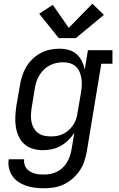

<svg xmlns="http://www.w3.org/2000/svg" viewBox="-20 -800 640 1033"><path d="M217 213Q192 213 168 210Q144 207 121.5 199.5Q99 192 80 179.5Q61 167 47.5 148Q34 129 28.5 105Q23 81 27 57H110Q108 70 111.5 83Q115 96 122.5 106Q130 116 141 122.5Q152 129 164.5 133Q177 137 190.5 138Q204 139 217 139Q235 139 253 135.5Q271 132 287.5 123.5Q304 115 318 101.5Q332 88 341.5 71.5Q351 55 356.5 38Q362 21 365 3L380 -85Q366 -64 347 -45.5Q328 -27 305.5 -14.5Q283 -2 258.5 3Q234 8 210 8Q210 8 210 8Q210 8 210 8Q182 8 155.5 0Q129 -8 110 -25.5Q91 -43 80 -67.5Q69 -92 65 -118.5Q61 -145 62.5 -173.5Q64 -202 68 -230L87 -340Q91 -365 99 -390.5Q107 -416 120.5 -439Q134 -462 154 -481.5Q174 -501 198 -514Q222 -527 248 -532.5Q274 -538 299 -538Q325 -538 349 -531.5Q373 -525 391 -509.5Q409 -494 420 -472Q431 -450 436 -426L453 -530H585V-457H525L447 15Q442 42 433.5 68Q425 94 409 117.5Q393 141 371 160.5Q349 180 323.5 192Q298 204 271 208.5Q244 213 217 213ZM254 -66Q271 -66 288 -69Q305 -72 321 -80Q337 -88 350.5 -100.5Q364 -113 374 -128Q384 -143 389.5 -159.5Q395 -176 397 -193L416 -303Q419 -322 420 -341Q421 -360 418 -378.5Q415 -397 408 -413.5Q401 -430 388 -442Q375 -454 357 -459.5Q339 -465 320 -465Q301 -465 283 -461Q265 -457 248 -448.5Q231 -440 217 -426.5Q203 -413 193 -397Q183 -381 177 -363.5Q171 -346 168 -328L150 -218Q147 -199 146.5 -180Q146 -161 149.5 -143.5Q153 -126 162 -110.5Q171 -95 185 -84.5Q199 -74 217 -70Q235 -66 254 -66ZM388 -595H296L191 -726L264 -774L350 -650L477 -780L539 -720Z"/></svg>

Font: Iosevka Curly Slab Extended
Style: Italic
Weight: 400
Width: 7
Italic angle: -9°
Monospace: yes
Designer: Belleve Invis
Foundry: Belleve Invis
Version: Version 11.1.0; ttfautohint (v1.8.3)